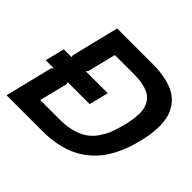

<svg xmlns="http://www.w3.org/2000/svg" viewBox="-188 -1025 1240 1240"><g transform="rotate(45 432.0 -405.0)"><path d="M693.8 -404.8Q702.6 -439.9 706.8 -468Q710.9 -496.1 710.9 -525.1Q710.9 -554.2 704.3 -576.2Q697.8 -598.1 683.1 -618.2Q668.5 -638.2 645.3 -650.9Q622.1 -663.6 586.7 -670.9Q551.3 -678.2 504.9 -678.2H331.1L283.2 -484.9L272 -471.2H473.1L439.9 -338.9H238.8L244.1 -325.2L195.8 -131.8H375Q438.5 -131.8 487.8 -146Q537.1 -160.2 569.8 -183.3Q602.5 -206.5 627.4 -243.2Q652.3 -279.8 666.7 -317.1Q681.2 -354.5 693.8 -404.8ZM839.8 -404.8Q829.1 -361.3 815.9 -323.2Q802.7 -285.2 781.2 -242.9Q759.8 -200.7 733.4 -166.5Q707 -132.3 668.9 -100.6Q630.9 -68.8 585.9 -47.4Q541 -25.9 481.2 -12.9Q421.4 0 352.1 0H20L100.1 -325.2L110.8 -338.9H39.1L71.8 -471.2H144L140.1 -484.9L220.2 -810.1H546.9Q616.7 -810.1 670.9 -797.1Q725.1 -784.2 759.8 -762.5Q794.4 -740.7 817.1 -708.7Q839.8 -676.8 849.6 -642.6Q859.4 -608.4 860.4 -566.4Q861.3 -524.4 856 -486.1Q850.6 -447.8 839.8 -404.8Z"/></g></svg>

Font: Sinkin Sans 600 SemiBold Italic
Style: Regular
Weight: 600
Italic angle: -112°
Designer: Keith Bates
Foundry: K-Type
Version: Sinkin Sans (version 1.0)  by Keith Bates   •   © 2014   www